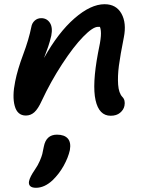

<svg xmlns="http://www.w3.org/2000/svg" viewBox="-20 -558 675 907"><path d="M502.9 -11.2Q447.8 -11.2 431.4 -84.7Q415 -158.2 442.9 -307.1Q454.6 -360.8 456.5 -387.7Q458.5 -414.6 452.1 -431.2H442.9Q418.5 -431.2 372.8 -384.3Q327.1 -337.4 273.4 -255.1Q219.7 -172.9 176.8 -81.1Q159.7 -43.5 142.3 -27.8Q125 -12.2 102.1 -12.2Q62 -12.2 49.6 -57.4Q37.1 -102.5 51.8 -173.8Q63 -230 89.6 -300.8Q116.2 -371.6 127.9 -430.2Q130.9 -448.7 143.8 -460.4Q156.7 -472.2 174.8 -472.2Q201.2 -472.2 215.6 -450.4Q230 -428.7 222.2 -389.2Q219.2 -375.5 214.8 -360.6Q210.4 -345.7 207.3 -336.7Q204.1 -327.6 197.3 -309.6Q190.4 -291.5 188 -284.2Q255.4 -404.8 332 -471.4Q408.7 -538.1 474.1 -538.1Q528.8 -538.1 553.7 -493.7Q578.6 -449.2 564.9 -380.9Q548.3 -297.9 541.7 -247.8Q535.2 -197.8 538.1 -158Q541 -118.2 558.1 -100.1Q573.2 -85 567.9 -58.1Q564 -39.1 547.1 -25.1Q530.3 -11.2 502.9 -11.2ZM149.9 329.1Q130.9 329.1 122.6 321Q114.3 313 117.2 297.9Q121.6 276.9 145 243.2Q159.2 222.7 168 202.1Q176.8 181.6 179.7 169.9Q182.6 158.2 187 134.8Q197.8 78.1 249 78.1Q284.2 78.1 300.3 96.4Q316.4 114.7 310.1 150.9Q302.2 186.5 280.8 225.1Q259.3 263.7 228 293.9Q189.9 329.1 149.9 329.1Z"/></svg>

Font: Shantell Sans Irregular Bouncy
Style: Italic
Weight: 500
Italic angle: -11.31°
Designer: Stephen Nixon, Anya Danilova, Shantell Martin
Foundry: Arrow Type
Version: Version 1.006;[9816181b4]